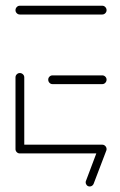

<svg xmlns="http://www.w3.org/2000/svg" viewBox="-20 -539 422 674"><path d="M34.4 -16.3V-267.4Q34.4 -273.7 38.9 -278.1Q43.3 -282.6 49.6 -282.6Q55.9 -282.6 60.6 -278.1Q65.2 -273.7 65.2 -267.4V-16.3ZM354.1 -15.6Q354.1 -9.3 349.6 -4.8Q345.2 -0.4 338.9 -0.4H49.6Q43.3 -0.4 38.9 -4.8Q34.4 -9.3 34.4 -15.6Q34.4 -21.9 38.9 -26.5Q43.3 -31.1 49.6 -31.1H338.9Q345.2 -31.1 349.6 -26.5Q354.1 -21.9 354.1 -15.6ZM149.3 -259.3Q149.3 -265.6 153.7 -270Q158.1 -274.4 164.4 -274.4H338.9Q345.2 -274.4 349.6 -270Q354.1 -265.6 354.1 -259.3Q354.1 -253 349.6 -248.3Q345.2 -243.7 338.9 -243.7H164.4Q158.1 -243.7 153.7 -248.3Q149.3 -253 149.3 -259.3ZM34.4 -503.3Q34.4 -509.6 38.9 -514.3Q43.3 -518.9 49.6 -518.9H338.9Q345.2 -518.9 349.6 -514.3Q354.1 -509.6 354.1 -503.3Q354.1 -497 349.6 -492.6Q345.2 -488.1 338.9 -488.1H49.6Q43.3 -488.1 38.9 -492.6Q34.4 -497 34.4 -503.3ZM280.7 101.1Q280.7 98.5 281.9 95.6L325.9 -21.1Q327.4 -25.2 331.1 -27.6Q334.8 -30 339.6 -30Q346.3 -30 350.2 -25.6Q354.1 -21.1 354.1 -15.2Q354.1 -12.2 353 -10L308.5 106.7Q306.7 110.7 303.1 113.1Q299.6 115.6 295.2 115.6Q288.5 115.6 284.6 111.1Q280.7 106.7 280.7 101.1Z"/></svg>

Font: 26F Galaxy Sans Ultra Light
Style: Regular
Weight: 200
Designer: C₂₉H₂₅N₃O₅
Version: Version 1.100